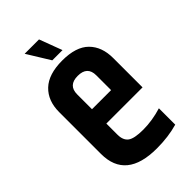

<svg xmlns="http://www.w3.org/2000/svg" viewBox="-227 -810 889 889"><g transform="rotate(-45 217.0 -365.5)"><path d="M44 -159V-433Q44 -507 88.5 -549.5Q133 -592 223 -592Q313 -592 355.5 -549.5Q398 -507 398 -433V-241H161V-168Q161 -132 182 -116Q203 -100 262 -100Q321 -100 383 -119V-12Q321 6 245 6Q44 6 44 -159ZM161 -335H286V-432Q286 -491 223.5 -491Q161 -491 161 -432ZM258 -625H191L122 -737H216Z"/></g></svg>

Font: Khand Semibold
Style: Regular
Weight: 600
Designer: Devanagari: Sanchit Sawaria, Jyotish Sonowal; Latin: Satya Rajpurohit
Foundry: Indian Type Foundry
Version: Version 1.100;PS 1.0;hotconv 1.0.78;makeotf.lib2.5.61930; tt